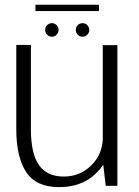

<svg xmlns="http://www.w3.org/2000/svg" viewBox="-20 -782 583 808"><path d="M425 0H474V-592H412.5V-196Q409.5 -131.5 365 -87Q317.5 -39 248.5 -39Q178.5 -39 144.2 -86.8Q110 -134.5 110 -240.5V-593H48.5V-239Q48.5 -121 90.2 -57.8Q132 5.5 228.5 5.5Q324.5 5.5 383.5 -52Q402 -70 414.5 -88.5ZM198.5 -627.5Q210 -627.5 218.2 -636Q226.5 -644.5 226.5 -656Q226.5 -668 218.2 -676.2Q210 -684.5 198.5 -684.5Q186.5 -684.5 178.2 -676.2Q170 -668 170 -656Q170 -644.5 178.2 -636Q186.5 -627.5 198.5 -627.5ZM327.5 -627.5Q339.5 -627.5 347.5 -636Q355.5 -644.5 355.5 -656Q355.5 -668 347.5 -676.2Q339.5 -684.5 327.5 -684.5Q315.5 -684.5 307.2 -676.2Q299 -668 299 -656Q299 -644.5 307.2 -636Q315.5 -627.5 327.5 -627.5ZM129 -735.5H396.5V-762H129Z"/></svg>

Font: Anybody Light
Style: Regular
Weight: 300
Designer: Tyler Finck
Foundry: Etcetera Type Company
Version: Version 1.111; ttfautohint (v1.8.4)